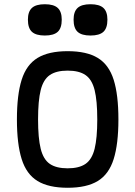

<svg xmlns="http://www.w3.org/2000/svg" viewBox="-20 -874 640 908"><path d="M300 14Q210 14 157.5 -18Q105 -50 82.5 -121.5Q60 -193 60 -309Q60 -426 82.5 -497Q105 -568 157.5 -600Q210 -632 300 -632Q390 -632 442.5 -600Q495 -568 517.5 -497Q540 -426 540 -309Q540 -193 517.5 -121.5Q495 -50 442.5 -18Q390 14 300 14ZM300 -78Q354 -78 384.5 -99Q415 -120 427.5 -170.5Q440 -221 440 -309Q440 -398 427.5 -448Q415 -498 384.5 -519Q354 -540 300 -540Q246 -540 215.5 -519Q185 -498 172.5 -448Q160 -398 160 -309Q160 -221 172.5 -170.5Q185 -120 215.5 -99Q246 -78 300 -78ZM408 -706Q366 -706 347 -723.5Q328 -741 328 -781Q328 -819 347 -836.5Q366 -854 408 -854Q450 -854 469 -836.5Q488 -819 488 -781Q488 -741 469 -723.5Q450 -706 408 -706ZM192 -706Q150 -706 131 -723.5Q112 -741 112 -781Q112 -819 131 -836.5Q150 -854 192 -854Q234 -854 253 -836.5Q272 -819 272 -781Q272 -741 253 -723.5Q234 -706 192 -706Z"/></svg>

Font: Victor Mono Thin
Style: Bold
Weight: 700
Monospace: yes
Version: Version 1.561;gftools[0.9.30]